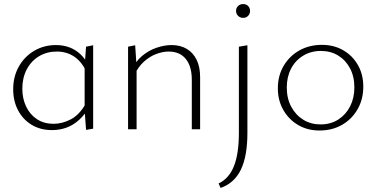

<svg xmlns="http://www.w3.org/2000/svg" viewBox="-20 -637 1855 946"><path d="M236 4Q179 4 136 -22Q93 -48 69 -93.5Q45 -139 45 -197Q45 -260 73 -309.5Q101 -359 149 -387Q197 -415 256 -415Q291 -415 321 -404Q351 -393 375.5 -370.5Q400 -348 416 -314L403 -289Q380 -336 343.5 -359.5Q307 -383 260 -383Q211 -383 172.5 -360Q134 -337 112 -295.5Q90 -254 90 -200Q90 -151 109 -111.5Q128 -72 162.5 -49.5Q197 -27 244 -27Q287 -27 329 -49Q371 -71 401 -124L420 -110Q398 -72 370 -46.5Q342 -21 308.5 -8.5Q275 4 236 4ZM404 3 397 -94V-312L404 -407L439 -414V-3Z M925 0V-244Q925 -310 895.5 -346.5Q866 -383 811 -383Q782 -383 750 -371Q718 -359 690 -334Q662 -309 642 -268L626 -285Q646 -333 679.5 -361Q713 -389 752 -402Q791 -415 825 -415Q869 -415 900.5 -396Q932 -377 949 -342Q966 -307 966 -257V0ZM611 0V-407L646 -414L653 -308V0Z M1157 17V-407L1199 -414V17Q1199 132 1167 198.5Q1135 265 1067 289L1057 267Q1108 243 1132.5 182Q1157 121 1157 17ZM1178 -549Q1163 -549 1153 -559Q1143 -569 1143 -583Q1143 -598 1153 -607.5Q1163 -617 1178 -617Q1193 -617 1202.5 -607.5Q1212 -598 1212 -583Q1212 -569 1202.5 -559Q1193 -549 1178 -549Z M1554 6Q1495 6 1449 -21Q1403 -48 1376 -95Q1349 -142 1349 -202Q1349 -264 1377.5 -312.5Q1406 -361 1455 -388.5Q1504 -416 1566 -416Q1625 -416 1671 -389.5Q1717 -363 1743.5 -316.5Q1770 -270 1770 -210Q1770 -148 1742 -99Q1714 -50 1665.5 -22Q1617 6 1554 6ZM1559 -24Q1610 -24 1647.5 -48.5Q1685 -73 1705.5 -114Q1726 -155 1726 -206Q1726 -260 1704.5 -300.5Q1683 -341 1646 -363.5Q1609 -386 1561 -386Q1512 -386 1473.5 -362.5Q1435 -339 1414 -298.5Q1393 -258 1393 -206Q1393 -152 1415 -111Q1437 -70 1474.5 -47Q1512 -24 1559 -24Z"/></svg>

Font: Ysabeau Infant ExtraLight
Style: Regular
Weight: 250
Designer: Christian Thalmann (Catharsis Fonts)
Version: Version 2.001;gftools[0.9.30]; featfreeze: ss01,ss02,lnum